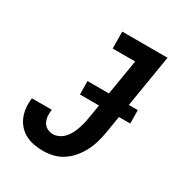

<svg xmlns="http://www.w3.org/2000/svg" viewBox="-173 -863 946 998"><g transform="rotate(30 300.0 -363.5)"><path d="M226 8Q198 8 170.5 3Q143 -2 119.5 -14.5Q96 -27 78.5 -46.5Q61 -66 51 -91Q41 -116 38.5 -144Q36 -172 40 -200H159Q156 -181 157.5 -162Q159 -143 167 -127Q175 -111 191 -102Q207 -93 226 -93Q244 -93 261 -101Q278 -109 291 -122.5Q304 -136 313 -152.5Q322 -169 328 -186Q334 -203 338.5 -220Q343 -237 346 -255L409 -634H274L273 -735H545L463 -238Q458 -209 449.5 -179Q441 -149 426.5 -121Q412 -93 391.5 -68Q371 -43 344 -25Q317 -7 286.5 0.5Q256 8 226 8ZM548 -342H246L245 -422H547Z"/></g></svg>

Font: Iosevka Etoile
Style: Bold Italic
Weight: 700
Italic angle: -9°
Designer: Belleve Invis
Foundry: Belleve Invis
Version: Version 28.1.0; ttfautohint (v1.8.4)